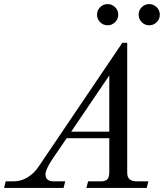

<svg xmlns="http://www.w3.org/2000/svg" viewBox="-64 -922 811 942"><path d="M631.3 -886.7Q646.5 -901.9 668 -901.9Q689.5 -901.9 704.8 -886.7Q720.2 -871.6 720.2 -850.1Q720.2 -828.6 704.8 -813.2Q689.5 -797.9 668 -797.9Q646.5 -797.9 631.3 -813.2Q616.2 -828.6 616.2 -850.1Q616.2 -871.6 631.3 -886.7ZM427.2 -886.7Q442.4 -901.9 463.9 -901.9Q485.4 -901.9 500.7 -886.7Q516.1 -871.6 516.1 -850.1Q516.1 -828.6 500.7 -813.2Q485.4 -797.9 463.9 -797.9Q442.4 -797.9 427.2 -813.2Q412.1 -828.6 412.1 -850.1Q412.1 -871.6 427.2 -886.7ZM472.2 -551.8 285.2 -275.9H472.2ZM248 0H-43.9L-36.1 -32.2H1Q40 -32.2 72 -52.2Q104 -72.3 125 -104L536.1 -711.9H560.1V-75.2Q560.1 -51.8 572.3 -42Q584.5 -32.2 607.9 -32.2H664.1L655.8 0H359.9L368.2 -32.2H430.2Q452.1 -32.2 462.2 -42Q472.2 -51.8 472.2 -78.1V-244.1H263.2L194.8 -144Q159.2 -90.8 159.2 -65.9Q159.2 -32.2 201.2 -32.2H255.9Z"/></svg>

Font: Flanker Steampunk
Style: Italic
Weight: 400
Italic angle: -12°
Designer: Alexey Kryukov, Leonardo Di Lena
Foundry: Alexey Kryukov, Leonardo Di Lena
Version: 1.210